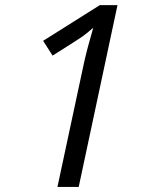

<svg xmlns="http://www.w3.org/2000/svg" viewBox="-20 -734 598 754"><path d="M346.2 -625Q318.4 -601.1 303.2 -590.3Q281.2 -575.2 203.6 -526.4L186.5 -515.6L149.4 -573.7L372.1 -713.9H441.4L289.1 0H205.6L309.6 -485.8Q322.8 -545.4 346.2 -625Z"/></svg>

Font: Viking Open Sans
Style: Italic
Weight: 400
Italic angle: -12°
Foundry: Ascender Corporation
Version: Version 2.000